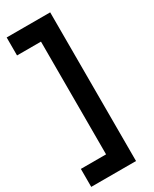

<svg xmlns="http://www.w3.org/2000/svg" viewBox="-262 -883 947 1178"><g transform="rotate(-30 211.0 -294.5)"><path d="M16.1 -821.1V-693.8H185.7V104.9H7.1V232.2H324.4V-821.1Z"/></g></svg>

Font: Hepta Slab ExtraLight
Style: Regular
Weight: 200
Designer: Michael LaGattuta
Foundry: Michael LaGattuta
Version: Version 1.100